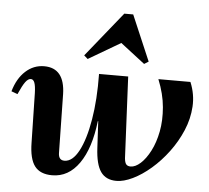

<svg xmlns="http://www.w3.org/2000/svg" viewBox="-58 -851 1008 925"><g transform="rotate(5 446.0 -389.0)"><path d="M227 14Q169 14 142.5 -21Q116 -56 115 -134L110 -373Q109 -408 103 -423.5Q97 -439 85 -439Q72 -439 59 -421.5Q46 -404 27 -361L-3 -372Q15 -435 54 -470.5Q93 -506 144 -506Q243 -506 246 -380L251 -95Q252 -61 280 -61Q319 -61 349 -117Q379 -173 395.5 -270.5Q412 -368 410 -492H551L570 -98Q572 -77 579 -69Q586 -61 600 -61Q623 -61 648 -83.5Q673 -106 694 -146.5Q715 -187 725.5 -241Q736 -295 730.5 -359Q725 -423 697 -492H852Q876 -434 872.5 -374.5Q869 -315 845 -258.5Q821 -202 784 -152.5Q747 -103 703.5 -65.5Q660 -28 616.5 -7Q573 14 538 14Q487 14 462 -21.5Q437 -57 433 -136L426 -265H424Q409 -133 357.5 -59.5Q306 14 227 14ZM349 -559 331 -575 506 -792H549L643 -572L622 -559L504 -650Z"/></g></svg>

Font: Platypi SemiBold
Style: Italic
Weight: 600
Italic angle: -13°
Designer: David Sargent
Foundry: Bolt Cutter Type
Version: Version 1.200; ttfautohint (v1.8.4.7-5d5b)